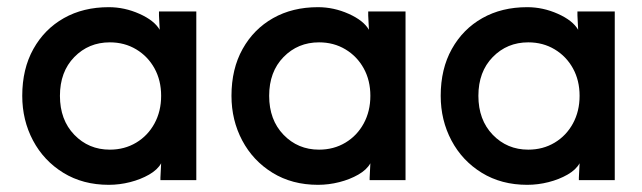

<svg xmlns="http://www.w3.org/2000/svg" viewBox="-20 -502 1789 535"><path d="M283 -482Q327 -482 368.5 -463.5Q410 -445 425 -419L423 -459V-470H527V0H427V-7L429 -47Q419 -29 395.5 -15.5Q372 -2 342.5 5.5Q313 13 283 13Q211 13 156.5 -20.5Q102 -54 72 -110.5Q42 -167 42 -235Q42 -310 73 -365.5Q104 -421 158 -451.5Q212 -482 283 -482ZM286 -85Q327 -85 359.5 -104.5Q392 -124 410.5 -158Q429 -192 429 -235Q429 -278 410.5 -311.5Q392 -345 359.5 -364.5Q327 -384 286 -384Q227 -384 187 -343Q147 -302 147 -235Q147 -168 187 -126.5Q227 -85 286 -85Z M866 -482Q910 -482 951.5 -463.5Q993 -445 1008 -419L1006 -459V-470H1110V0H1010V-7L1012 -47Q1002 -29 978.5 -15.5Q955 -2 925.5 5.5Q896 13 866 13Q794 13 739.5 -20.5Q685 -54 655 -110.5Q625 -167 625 -235Q625 -310 656 -365.5Q687 -421 741 -451.5Q795 -482 866 -482ZM869 -85Q910 -85 942.5 -104.5Q975 -124 993.5 -158Q1012 -192 1012 -235Q1012 -278 993.5 -311.5Q975 -345 942.5 -364.5Q910 -384 869 -384Q810 -384 770 -343Q730 -302 730 -235Q730 -168 770 -126.5Q810 -85 869 -85Z M1449 -482Q1493 -482 1534.5 -463.5Q1576 -445 1591 -419L1589 -459V-470H1693V0H1593V-7L1595 -47Q1585 -29 1561.5 -15.5Q1538 -2 1508.5 5.5Q1479 13 1449 13Q1377 13 1322.5 -20.5Q1268 -54 1238 -110.5Q1208 -167 1208 -235Q1208 -310 1239 -365.5Q1270 -421 1324 -451.5Q1378 -482 1449 -482ZM1452 -85Q1493 -85 1525.5 -104.5Q1558 -124 1576.5 -158Q1595 -192 1595 -235Q1595 -278 1576.5 -311.5Q1558 -345 1525.5 -364.5Q1493 -384 1452 -384Q1393 -384 1353 -343Q1313 -302 1313 -235Q1313 -168 1353 -126.5Q1393 -85 1452 -85Z"/></svg>

Font: Kreadon Light
Style: Bold
Weight: 600
Designer: Reiya WATANABE
Foundry: StudioGnu
Version: Version 1.003; ttfautohint (v1.8.4.7-5d5b);gftools[0.9.32]